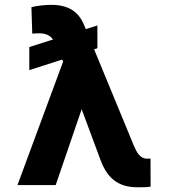

<svg xmlns="http://www.w3.org/2000/svg" viewBox="-20 -777 708 806"><path d="M53.3 0H213.8L322.8 -318.5L403.4 -101.6C430.4 -31.2 474.4 9.2 556.8 9.2C579.5 9.2 598.7 9.2 612.2 6.4L611.9 -111.2H594.8C568.2 -111.2 553.3 -138.5 541.9 -165.5L375 -570L388.8 -574.6V-670.1L340.2 -654.8L332.7 -672.6C310.7 -726.2 268.8 -756.7 195.3 -756.7C173.7 -756.7 133.5 -753.2 111.9 -746.8L115.4 -635.7C127.5 -637.1 137.1 -637.1 144.9 -637.1C171.5 -637.1 190 -628.9 202.4 -611.2L103 -579.5V-482.6L241.1 -527L245 -518.5Z"/></svg>

Font: Inter-Hewn
Style: Bold
Weight: 700
Designer: Rasmus Andersson
Foundry: rsms
Version: Version 3.012;git-f93a4a705